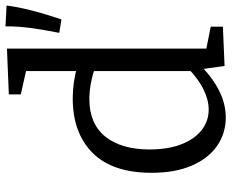

<svg xmlns="http://www.w3.org/2000/svg" viewBox="-90 -726 826 685"><g transform="rotate(-90 322.5 -384.0)"><path d="M245.3 9Q189.7 9 144.8 -21.5Q100 -52 74 -111.5Q48 -171 48 -255.7Q48 -395 118.8 -466Q189.7 -537 313.7 -537Q340.3 -537 368.7 -533.2Q397 -529.3 427.3 -521.3L411 -511.7V-712.7L419.7 -701.7L327.7 -722.3V-765L491 -771.7V-48.7L479 -62.7L569.3 -44.7V-1.3L429 4.7L417.3 -81L426.7 -77Q381.7 -34 336.5 -12.5Q291.3 9 245.3 9ZM273.3 -52Q308 -52 345.7 -70.5Q383.3 -89 421.3 -126L411 -99V-478L422 -458.3Q361.3 -477.7 311 -477.7Q223 -477.7 177.2 -420.8Q131.3 -364 131.3 -262.7Q131.3 -197 149.8 -149.5Q168.3 -102 200.5 -77Q232.7 -52 273.3 -52ZM595.3 -577.3 547.3 -585Q558 -638.3 564.5 -686.2Q571 -734 570.3 -777L644.7 -773Q640 -733.7 627.3 -684.3Q614.7 -635 595.3 -577.3Z"/></g></svg>

Font: Bitter Thin
Style: Regular
Weight: 100
Designer: Sol Matas, and Bitter project Authors
Foundry: Sol Matas
Version: Version 2.002